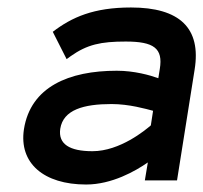

<svg xmlns="http://www.w3.org/2000/svg" viewBox="-20 -482 543 513"><path d="M44 -137C30 -46 97 11 210 11C279 11 342 -25 375 -48L367 0H453L500 -296C518 -407 460 -462 330 -462C230 -462 172 -436 121 -397L158 -324L169 -332C213 -363 249 -371 316 -371C391 -371 416 -353 407 -298L403 -273C381 -281 339 -293 292 -293C164 -293 62 -250 44 -137ZM141 -138C149 -189 204 -204 278 -204C325 -204 370 -191 389 -186L383 -147C369 -135 301 -78 227 -78C166 -78 135 -97 141 -138Z"/></svg>

Font: Charger Sport
Style: BdExtObl
Weight: 700
Designer: Jasper
Foundry: Cannot Into Space Fonts
Version: Version 1.1